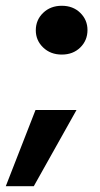

<svg xmlns="http://www.w3.org/2000/svg" viewBox="-58 -528 345 665"><path d="M156 -339Q117 -339 91.5 -363.5Q66 -388 66 -423Q66 -459 91.5 -483.5Q117 -508 156 -508Q195 -508 220 -483.5Q245 -459 245 -424Q245 -388 220 -363.5Q195 -339 156 -339ZM-38 117 65 -147H207L59 117Z"/></svg>

Font: DM Sans 28pt Black
Style: Italic
Weight: 900
Italic angle: -10°
Version: Version 4.004;gftools[0.9.30]